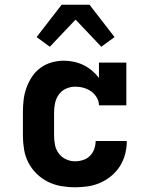

<svg xmlns="http://www.w3.org/2000/svg" viewBox="-20 -785 640 813"><path d="M298 8Q268 8 239 3Q210 -2 183.5 -15Q157 -28 135.5 -49Q114 -70 100.5 -96Q87 -122 82 -151.5Q77 -181 77 -210V-310Q77 -336 80 -362Q83 -388 92 -413Q101 -438 115.5 -460Q130 -482 151 -497.5Q172 -513 198 -520.5Q224 -528 250 -528Q271 -528 292.5 -523.5Q314 -519 333.5 -509.5Q353 -500 369.5 -486Q386 -472 399 -455V-520H515V-339H399Q399 -357 389.5 -372.5Q380 -388 366 -398Q352 -408 334.5 -413Q317 -418 299 -418Q279 -418 260.5 -410Q242 -402 230 -386Q218 -370 213.5 -350Q209 -330 209 -310V-210Q209 -190 213 -170.5Q217 -151 229 -135Q241 -119 259.5 -110.5Q278 -102 298 -102Q315 -102 332 -107.5Q349 -113 361 -125Q373 -137 379 -154Q385 -171 385 -188H517Q517 -160 510 -133Q503 -106 488.5 -82.5Q474 -59 452.5 -41Q431 -23 405.5 -11.5Q380 0 352.5 4Q325 8 298 8ZM191 -587 135 -628 241 -765H359L465 -628L409 -587L300 -702Z"/></svg>

Font: Iosevka Etoile Extrabold
Style: Regular
Weight: 800
Designer: Belleve Invis
Foundry: Belleve Invis
Version: Version 22.1.2; ttfautohint (v1.8.4)